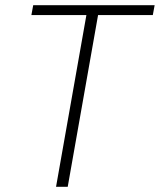

<svg xmlns="http://www.w3.org/2000/svg" viewBox="-20 -720 616 740"><path d="M196 0 313 -662H101L108 -700H576L569 -662H358L241 0Z"/></svg>

Font: DM Sans 10pt ExtraLight
Style: Italic
Weight: 250
Italic angle: -10°
Version: Version 4.004;gftools[0.9.30]